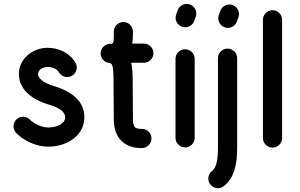

<svg xmlns="http://www.w3.org/2000/svg" viewBox="-20 -745 1530 978"><path d="M62.5 -67.9C90.8 -38.1 152.8 2 225.6 2C326.7 2 409.7 -58.6 409.7 -146.5C409.7 -231 345.7 -279.8 250 -308.1C202.6 -323.2 173.8 -345.2 173.8 -367.7C173.8 -387.7 195.8 -403.8 223.1 -403.8C248.5 -403.8 270 -393.6 280.8 -376C289.1 -362.3 304.7 -352.5 322.3 -352.5C349.1 -352.5 371.1 -374.5 371.1 -401.4C371.1 -410.6 368.7 -418.9 363.8 -426.8C333.5 -476.6 277.8 -501.5 223.1 -501.5C144 -501.5 76.2 -444.3 76.2 -367.7C76.2 -295.4 133.3 -242.2 221.7 -214.4C281.2 -196.8 312 -177.7 312 -146.5C312 -118.7 275.4 -95.7 225.6 -95.7C187 -95.7 148.4 -119.1 132.8 -135.3C123.5 -145 111.3 -150.4 97.7 -150.4C70.8 -150.4 48.8 -128.4 48.8 -101.6C48.8 -88.4 54.2 -76.7 62.5 -67.9Z M712.9 -522.9H653.3C656.7 -543 657.7 -563 657.2 -584.5C656.7 -611.8 635.3 -632.8 608.4 -632.8C579.6 -632.8 559.1 -608.9 559.6 -583.5C560.1 -537.1 560.5 -522.9 547.9 -522H546.9H545.4C519 -523.9 492.7 -502.9 492.7 -473.1C492.7 -447.3 512.7 -426.3 537.6 -424.3C554.2 -423.3 557.6 -398.4 558.1 -348.6L559.6 -138.7C559.6 -95.7 569.8 -62 589.8 -37.1C610.8 -11.2 646 10.3 703.1 9.3C730.5 8.8 751.5 -12.7 751.5 -39.6C751.5 -68.4 727.5 -88.9 702.1 -88.4C680.2 -87.9 670.4 -93.3 666 -98.6C660.6 -105.5 657.2 -118.2 657.2 -138.7L655.8 -349.6C655.3 -376.5 653.8 -401.4 648.4 -425.3H712.9C739.7 -425.3 761.7 -447.3 761.7 -474.1C761.7 -501 739.7 -522.9 712.9 -522.9Z M971.7 -43V-445.3C971.7 -472.2 949.7 -494.1 922.9 -494.1C896 -494.1 874 -472.2 874 -445.3V-43C874 -16.1 896 5.9 922.9 5.9C949.7 5.9 971.7 -16.1 971.7 -43ZM969.2 -638.2 977.1 -659.7C979 -665 980 -670.4 980 -676.3C980 -703.1 958 -725.1 931.2 -725.1C910.2 -725.1 892.1 -711.9 885.3 -692.9L877.4 -671.4C875.5 -666 874.5 -660.6 874.5 -654.8C874.5 -627.9 896.5 -606 923.3 -606C944.3 -606 962.4 -619.1 969.2 -638.2Z M1119.1 203.6C1174.3 162.1 1188 90.8 1188 7.8V-448.7C1188 -475.6 1166 -497.6 1139.2 -497.6C1112.3 -497.6 1090.3 -475.6 1090.3 -448.7V7.8C1090.3 73.2 1080.6 110.4 1060.5 125.5C1048.8 134.3 1041 148.4 1041 164.6C1041 191.4 1063 213.4 1089.8 213.4C1101.1 213.4 1111.3 209.5 1119.1 203.6ZM1186.5 -635.3 1194.3 -656.7C1196.3 -662.1 1197.3 -667.5 1197.3 -673.3C1197.3 -700.2 1175.3 -722.2 1148.4 -722.2C1127.4 -722.2 1109.4 -709 1102.5 -689.9L1094.7 -668.5C1092.8 -663.1 1091.8 -657.7 1091.8 -651.9C1091.8 -625 1113.8 -603 1140.6 -603C1161.6 -603 1179.7 -616.2 1186.5 -635.3Z M1417 -42V-644C1417 -670.9 1395 -692.9 1368.2 -692.9C1341.3 -692.9 1319.3 -670.9 1319.3 -644V-42C1319.3 -15.1 1341.3 6.8 1368.2 6.8C1395 6.8 1417 -15.1 1417 -42Z"/></svg>

Font: Velvelyne Book
Style: Bold
Weight: 700
Designer: Manon Van der Borght et Mariel Nils
Foundry: Velvetyne
Version: Version 1.070;Glyphs 3.3.1 (3343)